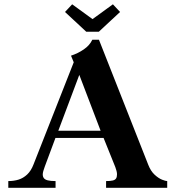

<svg xmlns="http://www.w3.org/2000/svg" viewBox="-20 -894 836 914"><path d="M139.5 -111 331 -597.5 318 -629Q350.5 -639.5 378.8 -658.8Q407 -678 419.5 -705H451L686 -109Q697.5 -79.5 716.2 -62.2Q735 -45 751.8 -38.5Q768.5 -32 776 -32V0H485V-32Q506 -32 517 -34.8Q528 -37.5 532.5 -44.5Q537 -51.5 537 -64.5Q537 -70.5 534.8 -80Q532.5 -89.5 529 -98.5L473 -237.5H244L193 -100.5Q189 -90 186.2 -80Q183.5 -70 183.5 -64Q183.5 -53 188.8 -46Q194 -39 207.2 -35.5Q220.5 -32 244.5 -32V0H19.5V-32Q46 -32 68.5 -39Q91 -46 109.5 -63.5Q128 -81 139.5 -111ZM459 -271.5 357.5 -537.5 257.5 -271.5ZM390.5 -743 289.5 -837 323.5 -873.5 420.5 -803 517.5 -873.5 551.5 -837 450.5 -743Z"/></svg>

Font: Didactic
Style: Regular
Weight: 400
Designer: Tyler Finck
Foundry: Etcetera Type Co
Version: Version 3.007;FEAKit 1.0